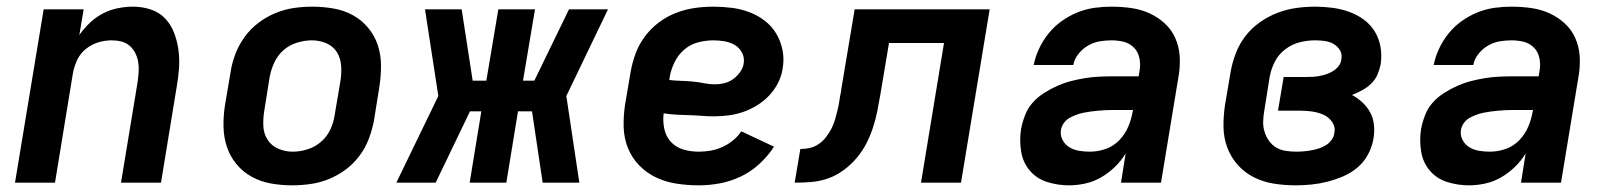

<svg xmlns="http://www.w3.org/2000/svg" viewBox="-20 -548 4840 576"><path d="M25 0 111 -520H231L218 -443Q232 -463 250 -480Q268 -497 289.5 -508Q311 -519 334 -523.5Q357 -528 379 -528Q407 -528 432.5 -519.5Q458 -511 475.5 -492.5Q493 -474 502.5 -449Q512 -424 515.5 -397Q519 -370 517 -342.5Q515 -315 510 -287L463 0H343L393 -303Q395 -318 396 -333Q397 -348 394.5 -362.5Q392 -377 385.5 -389.5Q379 -402 368.5 -411Q358 -420 344 -423.5Q330 -427 315 -427Q295 -427 275 -421Q255 -415 238 -401.5Q221 -388 212 -369Q203 -350 199 -330L145 0Z M857 8Q824 8 793 2.5Q762 -3 735.5 -17.5Q709 -32 689.5 -55.5Q670 -79 660.5 -108Q651 -137 650.5 -169Q650 -201 655 -233L672 -333Q676 -360 686.5 -387Q697 -414 714.5 -438Q732 -462 756 -480Q780 -498 807 -509Q834 -520 861.5 -524Q889 -528 917 -528Q949 -528 980.5 -522.5Q1012 -517 1038.5 -502.5Q1065 -488 1084.5 -464.5Q1104 -441 1113.5 -412Q1123 -383 1123 -351Q1123 -319 1118 -287L1102 -187Q1097 -160 1087 -133Q1077 -106 1059.5 -82Q1042 -58 1018 -40Q994 -22 967 -11Q940 0 912 4Q884 8 857 8ZM858 -93Q880 -93 902.5 -100Q925 -107 943 -122.5Q961 -138 971 -159.5Q981 -181 984 -203L1001 -303Q1005 -327 1003.5 -350Q1002 -373 991 -391Q980 -409 959.5 -418Q939 -427 916 -427Q894 -427 871 -420Q848 -413 830.5 -397.5Q813 -382 803 -360.5Q793 -339 789 -317L773 -217Q769 -193 770 -170Q771 -147 782.5 -129Q794 -111 814.5 -102Q835 -93 858 -93Z M1718 0H1608L1576 -214H1534L1499 0H1389L1424 -214H1390L1287 0H1169L1295 -260L1255 -520H1365L1398 -306H1439L1475 -520H1585L1549 -306H1583L1687 -520H1804L1679 -260Z M2076 8Q2043 8 2010 3Q1977 -2 1948.5 -15.5Q1920 -29 1898 -51.5Q1876 -74 1864 -103.5Q1852 -133 1851 -166Q1850 -199 1855 -233L1872 -333Q1877 -361 1887 -388Q1897 -415 1915 -439Q1933 -463 1957 -481Q1981 -499 2008.5 -509.5Q2036 -520 2064 -524Q2092 -528 2120 -528Q2148 -528 2175.5 -524.5Q2203 -521 2228 -511.5Q2253 -502 2274 -486Q2295 -470 2308.5 -447.5Q2322 -425 2327.5 -398Q2333 -371 2328 -343Q2325 -321 2314.5 -300Q2304 -279 2288 -262Q2272 -245 2252 -232.5Q2232 -220 2210.5 -212.5Q2189 -205 2167 -202Q2145 -199 2123 -199Q2104 -199 2085 -200.5Q2066 -202 2047 -202.5Q2028 -203 2009 -204Q1990 -205 1971 -208Q1968 -184 1973 -161Q1978 -138 1993 -122Q2008 -106 2030 -99.5Q2052 -93 2076 -93Q2094 -93 2111.5 -96Q2129 -99 2146 -106.5Q2163 -114 2178 -126Q2193 -138 2204 -154L2302 -108Q2284 -80 2258.5 -56.5Q2233 -33 2202.5 -18.5Q2172 -4 2140 2Q2108 8 2076 8ZM2125 -295Q2139 -295 2153 -298.5Q2167 -302 2179 -310.5Q2191 -319 2200 -331.5Q2209 -344 2211 -357Q2214 -375 2206 -390Q2198 -405 2184.5 -413Q2171 -421 2154 -424Q2137 -427 2120 -427Q2098 -427 2074.5 -421Q2051 -415 2032.5 -399Q2014 -383 2003.5 -361Q1993 -339 1989 -317L1988 -308Q2005 -306 2022.5 -305.5Q2040 -305 2057 -303.5Q2074 -302 2091 -298.5Q2108 -295 2125 -295Z M2364 0 2381 -101Q2395 -101 2409 -104Q2423 -107 2435.5 -115.5Q2448 -124 2457.5 -136Q2467 -148 2474 -161.5Q2481 -175 2485 -189Q2489 -203 2492.5 -217Q2496 -231 2498 -245Q2500 -259 2503 -273Q2503 -275 2503.5 -277Q2504 -279 2504 -281L2544 -520H2949L2863 0H2743L2812 -419H2647L2621 -264Q2617 -240 2612 -215Q2607 -190 2599 -165.5Q2591 -141 2579 -117.5Q2567 -94 2549.5 -73.5Q2532 -53 2510 -37Q2488 -21 2463.5 -12.5Q2439 -4 2414 -2Q2389 0 2364 0Z M3187 8Q3153 8 3121.5 -2Q3090 -12 3069.5 -36Q3049 -60 3043.5 -93Q3038 -126 3043 -160Q3047 -181 3055 -202Q3063 -223 3077.5 -239.5Q3092 -256 3111.5 -268.5Q3131 -281 3151 -290Q3171 -299 3192 -304.5Q3213 -310 3234.5 -313.5Q3256 -317 3277 -318Q3298 -319 3318 -319H3396L3399 -338Q3402 -356 3398 -374.5Q3394 -393 3381.5 -405.5Q3369 -418 3351.5 -422.5Q3334 -427 3315 -427Q3297 -427 3279 -424Q3261 -421 3244.5 -411.5Q3228 -402 3215.5 -386.5Q3203 -371 3200 -353H3081Q3086 -378 3097.5 -402.5Q3109 -427 3126 -448Q3143 -469 3165.5 -485Q3188 -501 3213 -511Q3238 -521 3263.5 -524.5Q3289 -528 3314 -528Q3344 -528 3373 -524Q3402 -520 3427.5 -508.5Q3453 -497 3473.5 -478.5Q3494 -460 3505.5 -434.5Q3517 -409 3519 -380Q3521 -351 3516 -321L3463 0H3343L3357 -88Q3344 -66 3325 -47.5Q3306 -29 3283.5 -16Q3261 -3 3236 2.5Q3211 8 3187 8ZM3250 -93Q3273 -93 3296.5 -101Q3320 -109 3337.5 -127Q3355 -145 3364.5 -167.5Q3374 -190 3378 -213L3379 -218H3318Q3308 -218 3297 -217.5Q3286 -217 3275 -216Q3264 -215 3253 -213.5Q3242 -212 3231.5 -210Q3221 -208 3210 -204Q3199 -200 3189 -194.5Q3179 -189 3172 -179.5Q3165 -170 3163 -159Q3160 -143 3167.5 -128.5Q3175 -114 3188.5 -106Q3202 -98 3218 -95.5Q3234 -93 3250 -93Z M3868 8Q3834 8 3802 3Q3770 -2 3742 -16Q3714 -30 3693.5 -53Q3673 -76 3662 -105Q3651 -134 3650.5 -167Q3650 -200 3655 -233L3672 -333Q3677 -361 3687.5 -388.5Q3698 -416 3716.5 -440Q3735 -464 3760 -481.5Q3785 -499 3812.5 -509.5Q3840 -520 3868.5 -524Q3897 -528 3925 -528Q3952 -528 3978 -524.5Q4004 -521 4027.5 -512.5Q4051 -504 4071 -489.5Q4091 -475 4104 -454Q4117 -433 4121.5 -407.5Q4126 -382 4122 -355Q4119 -340 4112.5 -324.5Q4106 -309 4093.5 -297Q4081 -285 4066 -277Q4051 -269 4036 -263Q4053 -254 4067.5 -240.5Q4082 -227 4091 -210Q4100 -193 4102 -172Q4104 -151 4100 -130Q4096 -107 4084 -84.5Q4072 -62 4052.5 -45.5Q4033 -29 4009.5 -19Q3986 -9 3962.5 -3Q3939 3 3915 5.5Q3891 8 3868 8ZM3869 -93Q3880 -93 3891.5 -94Q3903 -95 3914 -97Q3925 -99 3936 -102.5Q3947 -106 3957 -112Q3967 -118 3974.5 -128Q3982 -138 3983 -149Q3987 -167 3976.5 -182Q3966 -197 3950 -204Q3934 -211 3916 -213.5Q3898 -216 3880 -216H3814L3831 -317H3896Q3907 -317 3917.5 -317.5Q3928 -318 3938.5 -320Q3949 -322 3959.5 -325.5Q3970 -329 3979.5 -335Q3989 -341 3996 -350Q4003 -359 4004 -370Q4007 -385 4000 -397Q3993 -409 3981 -416Q3969 -423 3954.5 -425Q3940 -427 3925 -427Q3902 -427 3878.5 -421Q3855 -415 3835 -399.5Q3815 -384 3804 -362Q3793 -340 3789 -317L3773 -217Q3770 -200 3769.5 -184Q3769 -168 3773.5 -153Q3778 -138 3787 -125.5Q3796 -113 3808.5 -105.5Q3821 -98 3837 -95.5Q3853 -93 3869 -93Z M4387 8Q4353 8 4321.5 -2Q4290 -12 4269.5 -36Q4249 -60 4243.5 -93Q4238 -126 4243 -160Q4247 -181 4255 -202Q4263 -223 4277.5 -239.5Q4292 -256 4311.5 -268.5Q4331 -281 4351 -290Q4371 -299 4392 -304.5Q4413 -310 4434.5 -313.5Q4456 -317 4477 -318Q4498 -319 4518 -319H4596L4599 -338Q4602 -356 4598 -374.5Q4594 -393 4581.5 -405.5Q4569 -418 4551.5 -422.5Q4534 -427 4515 -427Q4497 -427 4479 -424Q4461 -421 4444.5 -411.5Q4428 -402 4415.5 -386.5Q4403 -371 4400 -353H4281Q4286 -378 4297.5 -402.5Q4309 -427 4326 -448Q4343 -469 4365.5 -485Q4388 -501 4413 -511Q4438 -521 4463.5 -524.5Q4489 -528 4514 -528Q4544 -528 4573 -524Q4602 -520 4627.5 -508.5Q4653 -497 4673.5 -478.5Q4694 -460 4705.5 -434.5Q4717 -409 4719 -380Q4721 -351 4716 -321L4663 0H4543L4557 -88Q4544 -66 4525 -47.5Q4506 -29 4483.5 -16Q4461 -3 4436 2.5Q4411 8 4387 8ZM4450 -93Q4473 -93 4496.5 -101Q4520 -109 4537.5 -127Q4555 -145 4564.5 -167.5Q4574 -190 4578 -213L4579 -218H4518Q4508 -218 4497 -217.5Q4486 -217 4475 -216Q4464 -215 4453 -213.5Q4442 -212 4431.5 -210Q4421 -208 4410 -204Q4399 -200 4389 -194.5Q4379 -189 4372 -179.5Q4365 -170 4363 -159Q4360 -143 4367.5 -128.5Q4375 -114 4388.5 -106Q4402 -98 4418 -95.5Q4434 -93 4450 -93Z"/></svg>

Font: Iosevka SS04 Extended
Style: Bold Italic
Weight: 700
Width: 7
Italic angle: -9°
Monospace: yes
Designer: Belleve Invis
Foundry: Belleve Invis
Version: Version 19.0.0; ttfautohint (v1.8.4)